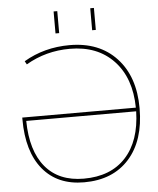

<svg xmlns="http://www.w3.org/2000/svg" viewBox="-61 -982 859 1044"><g transform="rotate(-5 368.5 -460.0)"><path d="M471 -810V-930H491V-810ZM271 -810V-930H291V-810ZM671 -370Q669 -532 580.5 -626Q492 -720 341 -720Q210 -720 101 -656L91 -674Q203 -740 341 -740Q503 -740 597 -639Q691 -538 691 -365Q691 -189 602 -89.5Q513 10 356 10Q211 10 131 -87Q51 -184 51 -360V-370ZM671 -350H71Q73 -186 146.5 -98Q220 -10 356 -10Q503 -10 585 -99Q667 -188 671 -350Z"/></g></svg>

Font: Mplus 1p Thin
Style: Regular
Weight: 250
Version: Version 1.061